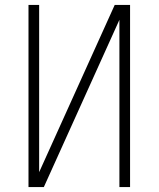

<svg xmlns="http://www.w3.org/2000/svg" viewBox="-20 -755 640 775"><path d="M95 0V-735H138V-60L443 -735H505V0H462V-675L157 0Z"/></svg>

Font: Iosevka Aile Extralight
Style: Regular
Weight: 200
Designer: Belleve Invis
Foundry: Belleve Invis
Version: Version 31.1.0; ttfautohint (v1.8.4)